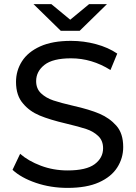

<svg xmlns="http://www.w3.org/2000/svg" viewBox="-20 -907 661 935"><path d="M309 8Q227 8 155 -16.5Q83 -41 41 -80L78 -158Q118 -123 179 -100Q240 -77 309 -77Q400 -77 441 -107.5Q482 -138 482 -185Q482 -222 458.5 -244.5Q435 -267 400.5 -278.5Q366 -290 303 -305Q222 -324 173 -344.5Q124 -365 93 -402Q58 -441 58 -508Q58 -563 87 -608.5Q116 -654 175.5 -681Q235 -708 326 -708Q388 -708 447.5 -692Q507 -676 551 -646L518 -566Q427 -623 326 -623Q237 -623 196.5 -591Q156 -559 156 -512Q156 -475 180 -452.5Q204 -430 239.5 -418Q275 -406 336 -392Q416 -374 465 -353Q514 -332 547 -294.5Q580 -257 580 -191Q580 -137 551 -91.5Q522 -46 462 -19Q402 8 309 8ZM368 -757H276L143 -887H230L322 -811L414 -887H501Z"/></svg>

Font: Argentum Novus
Style: Regular
Weight: 400
Designer: Julieta Ulanovsky
Foundry: Julieta Ulanovsky
Version: Version 7.20;July 27, 2021;FontCreator 13.0.0.2683 64-bit